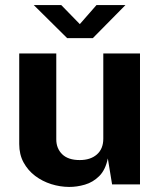

<svg xmlns="http://www.w3.org/2000/svg" viewBox="-20 -728 635 758"><path d="M252.8 10Q217.1 9.8 182.3 -1.1Q147.4 -12.1 118.8 -33.6Q90.3 -55.1 73.1 -86.6Q55.9 -118.1 55.9 -159.2V-517H202.2V-177.8Q202.2 -142 225.6 -119Q249.1 -96.1 294.7 -96.1Q337.3 -96.1 362.6 -118.3Q387.8 -140.5 387.8 -180.3V-517H532.7V0H422.5L405.7 -102.6Q396.4 -57.2 371.7 -32.7Q347 -8.3 315.2 0.9Q283.5 10.2 252.8 10ZM245.1 -577.5 113.4 -707.9H221.9L295.1 -632.8L360.9 -707.9H475.2L346.5 -577.5Z"/></svg>

Font: Public Sans Thin
Style: Regular
Weight: 100
Designer: The Public Sans project authors (U.S. Web Design System). Libre Franklin designed by Pablo Impallari and Rodrigo Fuenzal
Version: Version 1.008